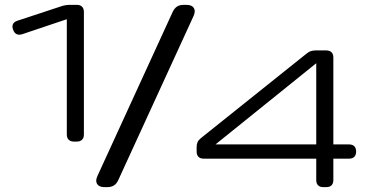

<svg xmlns="http://www.w3.org/2000/svg" viewBox="-20 -770 1524 790"><path d="M34.2 -647Q28.8 -660.2 33.2 -670.2Q37.6 -680.2 51.3 -684.6L231.9 -744.1Q249 -750 268.1 -750H295.9Q310.1 -750 317.6 -742.4Q325.2 -734.9 325.2 -720.7V-216.8Q325.2 -202.6 317.6 -195.1Q310.1 -187.5 295.9 -187.5H284.2Q270 -187.5 262.5 -195.1Q254.9 -202.6 254.9 -216.8V-690.9L71.8 -629.4Q58.6 -625 48.8 -629.4Q39.1 -633.8 34.2 -647ZM735.8 -750H747.1Q769.5 -750 777.6 -737.1Q785.6 -724.1 776.4 -704.1L466.8 -29.3Q460 -14.2 449 -7.1Q438 0 421.4 0H410.2Q387.7 0 379.6 -12.9Q371.6 -25.9 380.9 -45.9L690.4 -720.7Q697.3 -735.8 708.3 -742.9Q719.2 -750 735.8 -750ZM789.1 -146.5V-165.5Q789.1 -176.9 793.1 -185.5Q797.1 -194.1 806.3 -201.4L1241.7 -549.7Q1250.1 -556.6 1258.7 -559.6Q1267.3 -562.5 1278.3 -562.5H1322.3Q1336.5 -562.5 1344.1 -555Q1351.6 -547.5 1351.6 -533.2V-175.8H1416Q1430.3 -175.8 1437.8 -168.3Q1445.3 -160.8 1445.3 -146.5Q1445.3 -132.2 1437.8 -124.7Q1430.3 -117.2 1416 -117.2H1351.6V-29.3Q1351.6 -15 1344.1 -7.5Q1336.5 0 1322.3 0H1310.5Q1296.3 0 1288.8 -7.5Q1281.2 -15 1281.2 -29.3V-117.2H818.4Q804.1 -117.2 796.6 -124.7Q789.1 -132.2 789.1 -146.5ZM1281.2 -509.8 866.7 -175.8H1281.2Z"/></svg>

Font: Gyrochrome
Style: Regular
Weight: 400
Designer: David Moles
Foundry: David Moles
Version: Version 1.005;Glyphs 3.2.3 (3260)